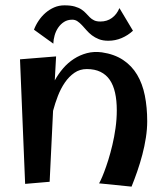

<svg xmlns="http://www.w3.org/2000/svg" viewBox="-20 -677 606 712"><path d="M188 -467.8 183.1 -378.9Q196.3 -402.8 214.1 -423.6Q231.9 -444.3 254.2 -458.7Q276.4 -473.1 302.5 -480Q328.6 -486.8 357.9 -482.9Q404.3 -476.1 436.5 -454.6Q468.8 -433.1 488.5 -399.9Q508.3 -366.7 517.1 -322.8Q525.9 -278.8 525.9 -227.1Q525.9 -198.2 521 -166.5Q516.1 -134.8 507.8 -103.3Q499.5 -71.8 489 -41.5Q478.5 -11.2 467.8 15.1L347.2 2.9Q348.1 2.4 353.5 -8.8Q358.9 -20 366.2 -39.1Q373.5 -58.1 381.6 -83.7Q389.6 -109.4 396.7 -139.2Q403.8 -168.9 408.4 -201.9Q413.1 -234.9 413.1 -268.1Q413.1 -304.7 406.7 -333Q400.4 -361.3 387 -380.9Q373.5 -400.4 352.5 -410.6Q331.5 -420.9 301.8 -420.9Q275.9 -420.9 255.9 -407Q235.8 -393.1 220.7 -371.1Q205.6 -349.1 194.8 -321.5Q184.1 -293.9 176.8 -266.1L164.1 -2.9L73.2 4.9L54.2 -457ZM473.1 -563Q454.6 -545.9 431.2 -535.9Q407.7 -525.9 381.8 -525.9Q361.3 -525.9 346.7 -531.7Q332 -537.6 320.8 -546.1Q309.6 -554.7 300.8 -564.9Q292 -575.2 283.9 -583.7Q275.9 -592.3 267.3 -598.1Q258.8 -604 248 -604Q230.5 -604 217.5 -595.7Q204.6 -587.4 195.8 -574.5Q187 -561.5 182.6 -545.9Q178.2 -530.3 177.7 -515.1L106 -566.9Q112.3 -584 123.3 -600.3Q134.3 -616.7 148.9 -629.4Q163.6 -642.1 181.2 -649.7Q198.7 -657.2 218.8 -657.2Q242.2 -657.2 257.3 -652.8Q272.5 -648.4 282.5 -641.6Q292.5 -634.8 299.3 -627.2Q306.2 -619.6 313 -612.8Q319.8 -606 328.9 -601.6Q337.9 -597.2 352.1 -597.2Q377 -597.2 395 -610.4Q413.1 -623.5 422.9 -647Z"/></svg>

Font: Original Surfer
Style: Regular
Weight: 400
Designer: Astigmatic (AOETI)
Foundry: Astigmatic (AOETI)
Version: Version 1.001